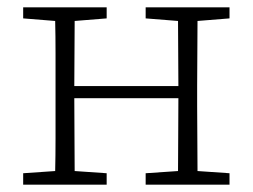

<svg xmlns="http://www.w3.org/2000/svg" viewBox="-20 -502 687 522"><path d="M376 -452V-482H604V-452L517 -445Q517 -405 516.5 -356.5Q516 -308 516 -268V-214Q516 -174 516.5 -126Q517 -78 517 -37L604 -31V0H376V-31L464 -37Q464 -78 464.5 -130.5Q465 -183 465 -235H182Q182 -180 182.5 -128.5Q183 -77 183 -37L270 -31V0H43V-31L130 -37Q131 -78 131 -126Q131 -174 131 -214V-268Q131 -308 131 -356.5Q131 -405 130 -445L43 -452V-482H270V-452L183 -445Q183 -406 182.5 -358.5Q182 -311 182 -268H465Q465 -311 464.5 -358.5Q464 -406 464 -445Z"/></svg>

Font: Source Serif 4 SmText Light
Style: Regular
Weight: 300
Designer: Frank Grießhammer
Foundry: Adobe
Version: Version 4.005;hotconv 1.1.0;makeotfexe 2.6.0